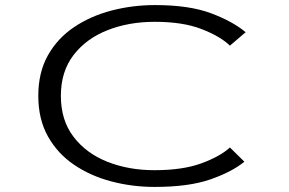

<svg xmlns="http://www.w3.org/2000/svg" viewBox="-20 -726 1140 757"><path d="M590 11Q501 11 418.8 -10.8Q336.5 -32.5 271.8 -76.5Q207 -120.5 169 -188.2Q131 -256 131 -348Q131 -440.5 169 -508Q207 -575.5 272.2 -619.2Q337.5 -663 420 -684.5Q502.5 -706 591.5 -706Q725.5 -706 811.8 -673.8Q898 -641.5 948.5 -599L886.5 -546Q849 -582.5 775.2 -611.2Q701.5 -640 590 -640Q488 -640 404 -607Q320 -574 270 -509Q220 -444 220 -348Q220 -252 269.8 -186.8Q319.5 -121.5 403.2 -88.2Q487 -55 589 -55Q700.5 -55 774.5 -82.2Q848.5 -109.5 886.5 -144.5L943.5 -88.5Q895 -48.5 809.8 -18.8Q724.5 11 590 11Z"/></svg>

Font: Trispace Expanded Light
Style: Regular
Weight: 300
Width: 7
Designer: Tyler Finck
Foundry: Etcetera Type Company
Version: Version 1.210; ttfautohint (v1.8.3)